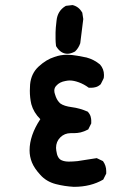

<svg xmlns="http://www.w3.org/2000/svg" viewBox="-20 -721 540 751"><path d="M269.5 -200.2H256.8Q232.4 -200.2 215.8 -183.6Q199.2 -167 199.2 -142.6Q199.2 -137.7 200.2 -131.8Q204.1 -100.6 221.7 -93.8Q233.4 -88.9 249 -88.9Q264.6 -88.9 283.2 -90.8Q320.3 -96.7 358.4 -102.5L382.8 -90.8Q395.5 -73.2 395.5 -51.8Q395.5 -47.9 395.5 -42L383.8 -18.6Q335 9.8 269.5 9.8H268.6Q232.4 7.8 198.2 -1Q161.1 -10.7 137.7 -37.1Q114.3 -62.5 105 -85.4Q95.7 -108.4 95.7 -132.8Q95.7 -191.4 137.7 -254.9Q111.3 -281.2 102.5 -313.5Q96.7 -338.9 96.7 -366.2Q96.7 -377.9 97.7 -390.6Q101.6 -433.6 131.3 -460.9Q161.1 -488.3 192.4 -498Q215.8 -506.8 242.2 -506.8Q260.7 -506.8 282.7 -502.9Q304.7 -499 318.4 -496.1Q347.7 -488.3 371.1 -468.8Q386.7 -451.2 386.7 -427.7Q386.7 -416 384.8 -413.1L374 -391.6Q364.3 -382.8 355 -380.4Q345.7 -377.9 339.8 -377.9Q334 -377.9 327.1 -377.9Q308.6 -391.6 288.6 -398.9Q268.6 -406.2 252.9 -406.2Q245.1 -406.2 236.3 -404.3Q212.9 -400.4 200.2 -385.7Q192.4 -377.9 192.4 -366.2Q192.4 -359.4 195.3 -351.6Q201.2 -331.1 211.9 -320.3L215.8 -316.4Q230.5 -305.7 261.2 -301.8Q292 -297.9 323.2 -284.2Q332 -274.4 334.5 -265.1Q336.9 -255.9 336.9 -250Q336.9 -244.1 336.9 -238.3L325.2 -214.8Q308.6 -206.1 295.4 -203.1Q282.2 -200.2 269.5 -200.2ZM273.4 -519.5Q256.8 -510.7 244.1 -510.7Q217.8 -510.7 200.2 -539.1L199.2 -541Q197.3 -556.6 197.3 -568.4Q197.3 -580.1 197.3 -594.2Q197.3 -608.4 201.2 -640.6Q205.1 -678.7 236.3 -697.3L238.3 -698.2L263.7 -701.2Q288.1 -695.3 300.8 -672.9L301.8 -671.9L305.7 -646.5L293.9 -551.8Q287.1 -532.2 273.4 -519.5Z"/></svg>

Font: JasonHandwriting2
Style: SemiBold
Weight: 600
Version: Version 1.04.7